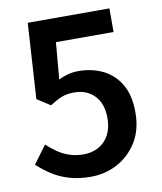

<svg xmlns="http://www.w3.org/2000/svg" viewBox="-84 -807 748 889"><g transform="rotate(-10 290.0 -362.5)"><path d="M272 14Q214 14 168.5 0Q123 -14 88.5 -37Q54 -60 26 -86L88 -170Q109 -150 134 -132.5Q159 -115 189.5 -104.5Q220 -94 256 -94Q296 -94 327 -111Q358 -128 376 -161Q394 -194 394 -240Q394 -309 357.5 -346.5Q321 -384 262 -384Q228 -384 204 -374.5Q180 -365 147 -344L85 -384L107 -739H491V-628H220L205 -455Q227 -466 249.5 -472Q272 -478 300 -478Q362 -478 413.5 -453Q465 -428 495.5 -376.5Q526 -325 526 -244Q526 -162 490 -104.5Q454 -47 396.5 -16.5Q339 14 272 14Z"/></g></svg>

Font: Noto Sans KR Thin SemiBold
Style: Regular
Weight: 600
Version: Version 2.004-H2;hotconv 1.0.118;makeotfexe 2.5.65603